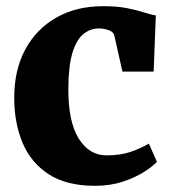

<svg xmlns="http://www.w3.org/2000/svg" viewBox="-20 -590 554 621"><path d="M26 -274Q26 -364 62 -430.5Q98 -497 162.8 -533.5Q227.5 -570 313 -570Q359.5 -570 391.5 -563.5Q423.5 -557 445.8 -549.8Q468 -542.5 484 -540L477 -358.5H376L350 -474Q347 -487.5 330.5 -492.8Q314 -498 301 -498Q272 -498 249.8 -480Q227.5 -462 214.5 -419.8Q201.5 -377.5 201 -303.5Q200.5 -196.5 234.5 -142Q268.5 -87.5 324.5 -87.5Q371 -87.5 404.5 -99.5Q438 -111.5 461.5 -125.5L487.5 -66.5Q475.5 -53 447.2 -34.8Q419 -16.5 378.2 -2.8Q337.5 11 287.5 11Q196 11 138.2 -26Q80.5 -63 53.2 -127.5Q26 -192 26 -274Z"/></svg>

Font: Merriweather Black
Style: Regular
Weight: 900
Designer: Eben Sorkin
Foundry: Eben Sorkin
Version: Version 2.200;gftools[0.9.31]